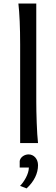

<svg xmlns="http://www.w3.org/2000/svg" viewBox="-20 -801 316 1075"><path d="M183.1 -781.2H83C89.4 -725.1 92.8 -646.5 92.8 -551.8V0H192.9C186.5 -53.2 183.1 -168.9 183.1 -231.9ZM90.3 137.2H141.6C141.6 173.8 113.3 218.8 92.3 239.7L128.9 253.9C171.9 214.4 192.9 168.9 192.9 124C192.9 87.9 168.9 63.5 140.1 63.5C118.7 63.5 94.7 77.1 90.3 100.1Z"/></svg>

Font: Andika
Style: Regular
Weight: 400
Designer: Victor Gaultney, Annie Olsen, Julie Remington, Don Collingsworth, Eric Hays
Foundry: SIL International
Version: Version 1.000